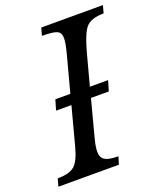

<svg xmlns="http://www.w3.org/2000/svg" viewBox="-170 -860 799 951"><g transform="rotate(-20 229.5 -385.0)"><path d="M224 -168Q212 -124 212 -98Q212 -65 233 -52.5Q254 -40 303 -40L291 0H-28L-17 -40Q44 -40 71.5 -63Q99 -86 118 -158L171 -358H90L106 -412H185L235 -600Q250 -656 250 -682Q250 -712 229 -721Q208 -730 151 -730L162 -770H487L476 -730Q410 -730 383 -699.5Q356 -669 329 -566L288 -412H384L368 -358H274Z"/></g></svg>

Font: Libre Baskerville
Style: Italic
Weight: 400
Italic angle: -15°
Designer: Pablo Impallari, Rodrigo Fuenzalida
Foundry: Pablo Impallari, Rodrigo Fuenzalida
Version: Version 1.051;Glyphs 3.2.3 (3260)